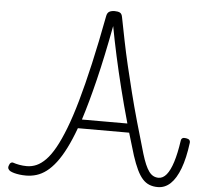

<svg xmlns="http://www.w3.org/2000/svg" viewBox="-83 -1541 1740 1645"><g transform="rotate(5 787.5 -718.0)"><path d="M201 17Q171 17 145 13.5Q119 10 99 4.5Q79 -1 66 -8Q53 -15 47 -27Q41 -39 47 -55Q52 -73 62.5 -80Q73 -87 84 -83Q103 -76 135 -70Q167 -64 201 -64Q244 -64 284 -81.5Q324 -99 363.5 -139.5Q403 -180 441.5 -249Q480 -318 519.5 -420Q559 -522 599 -663Q639 -804 681 -988Q723 -1172 767 -1406Q773 -1434 791 -1443.5Q809 -1453 836 -1453Q864 -1453 881 -1444.5Q898 -1436 903 -1406Q922 -1309 942.5 -1207Q963 -1105 988.5 -997Q1014 -889 1043.5 -771.5Q1073 -654 1109 -526.5Q1145 -399 1187 -257Q1203 -204 1219 -167Q1235 -130 1252 -107Q1269 -84 1289.5 -73.5Q1310 -63 1334 -63Q1372 -63 1402.5 -100Q1433 -137 1456.5 -211Q1480 -285 1496 -395Q1498 -412 1509 -418.5Q1520 -425 1541 -421Q1561 -418 1569 -408.5Q1577 -399 1575 -384Q1558 -251 1524.5 -162Q1491 -73 1443.5 -28Q1396 17 1334 17Q1294 17 1261.5 4Q1229 -9 1203 -38Q1177 -67 1154 -115Q1131 -163 1108 -233Q1093 -283 1078.5 -331Q1064 -379 1050 -426H609Q572 -325 534 -250Q496 -175 456.5 -123.5Q417 -72 376 -41Q335 -10 291.5 3.5Q248 17 201 17ZM637 -503H1028Q984 -659 949 -799.5Q914 -940 885.5 -1070Q857 -1200 834 -1324Q784 -1057 734.5 -854.5Q685 -652 637 -503Z"/></g></svg>

Font: Playwrite ID
Style: Regular
Weight: 400
Designer: Veronika Burian, José Scaglione
Foundry: TypeTogether
Version: Version 1.002